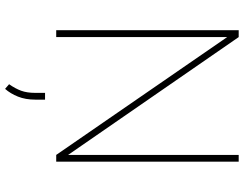

<svg xmlns="http://www.w3.org/2000/svg" viewBox="-121 -630 950 748"><g transform="rotate(90 354.0 -256.0)"><path d="M609.9 -710.9V0H583.5L124.5 -666V0H97.7V-710.9H124.5L583.5 -46.4V-710.9ZM368.2 43.5V81.1Q368.2 119.6 356.4 148.9Q344.7 178.2 326.2 199.2L308.1 183.6Q325.2 159.2 333.5 136.5Q341.8 113.8 341.8 82V43.5Z"/></g></svg>

Font: Vazirmatn RD Thin
Style: Regular
Weight: 100
Designer: Saber Rastikerdar
Foundry: Saber Rastikerdar
Version: Version 32.102